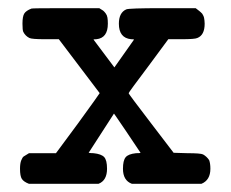

<svg xmlns="http://www.w3.org/2000/svg" viewBox="-20 -451 565 470"><path d="M29 -38Q29 -51 32 -58.5Q35 -66 38 -68Q41 -70 51 -76H117L171 -149Q224 -222 224 -223Q201 -253 174 -289L124 -355H90Q58 -355 52 -358Q42 -363 37 -373Q35 -377 35 -393Q35 -411 39.5 -418Q44 -425 57 -430Q58 -431 141 -431H223Q230 -427 232.5 -425Q235 -423 238.5 -418.5Q242 -414 243 -408Q244 -402 244 -393Q244 -358 216 -355Q209 -355 209 -354L260 -286L308 -354Q308 -355 301 -355Q271 -358 271 -393Q271 -420 289 -428Q295 -431 376 -431H459Q460 -430 463.5 -427.5Q467 -425 468 -424Q469 -423 471.5 -421Q474 -419 475 -417.5Q476 -416 477.5 -413Q479 -410 479.5 -407.5Q480 -405 480.5 -401Q481 -397 481 -393Q481 -365 463 -358Q457 -355 425 -355H392L344 -290Q295 -225 295 -223Q294 -223 309 -203Q324 -183 350 -149L405 -77L439 -76Q471 -76 477 -73Q486 -68 492 -59Q495 -51 495 -38Q495 -10 473 -1H303Q281 -9 281 -38Q281 -58 287.5 -66Q294 -74 313 -76Q324 -76 324 -77Q280 -143 266 -163L259 -173L228 -125L197 -77Q202 -76 209 -76Q228 -74 235 -66.5Q242 -59 242 -38Q242 -9 221 -1H51Q38 -6 33.5 -13Q29 -20 29 -38Z"/></svg>

Font: KaTeX_Typewriter
Style: Regular
Weight: 400
Version: Version 1.1; ttfautohint (v1.3)